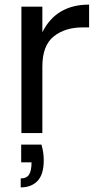

<svg xmlns="http://www.w3.org/2000/svg" viewBox="-20 -578 424 834"><path d="M164 0H73V-549H164V-438Q224 -558 367 -558V-459H339Q262 -459 213 -419.5Q164 -380 164 -289ZM70 236V197Q96 197 106.5 180Q117 163 117 127H72V50H160Q170 83 170 118Q170 180 143 208Q116 236 70 236Z"/></svg>

Font: Ulagadi Sans
Style: Regular
Weight: 400
Designer: Ninad Kale (Devanagari), Jonny Pinhorn (Latin)
Foundry: Indian Type Foundry
Version: Version 3.01;March 29, 2020;FontCreator 12.0.0.2522 64-bit; 